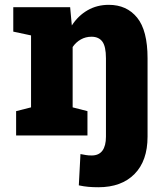

<svg xmlns="http://www.w3.org/2000/svg" viewBox="-20 -558 672 791"><path d="M385.3 213.4Q362.8 213.4 343.8 211.7Q324.7 210 304.7 205.6L311.5 76.7Q325.2 79.1 334.2 80.8Q343.3 82.5 357.9 82.5Q387.2 82.5 401.9 62.7Q416.5 43 416.5 4.9V-317.9Q416.5 -366.7 401.6 -386.7Q386.7 -406.7 356.9 -406.7Q333 -406.7 313 -395.5Q293 -384.3 279.3 -364.3V-115.7L340.3 -100.1V0H46.4V-100.1L107.9 -115.7V-412.1L34.7 -427.7V-528.3H269L275.9 -453.1Q301.8 -493.2 340.6 -515.6Q379.4 -538.1 428.2 -538.1Q502 -538.1 544.9 -485.4Q587.9 -432.6 587.9 -317.9V4.9Q587.9 104.5 534.2 158.9Q480.5 213.4 385.3 213.4Z"/></svg>

Font: Roboto Slab LO Black
Style: Regular
Weight: 900
Designer: Google
Version: Version 2.000